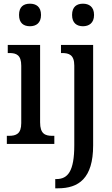

<svg xmlns="http://www.w3.org/2000/svg" viewBox="-20 -779 608 1039"><path d="M142 -637C175 -637 202 -654 202 -698C202 -743 175 -759 142 -759C108 -759 83 -743 83 -698C83 -654 108 -637 142 -637ZM429 -637C461 -637 489 -654 489 -698C489 -743 461 -759 429 -759C396 -759 370 -743 370 -698C370 -654 396 -637 429 -637ZM17 0H274V-44H263C224 -44 197 -55 197 -117V-536H22V-492H31C69 -492 95 -481 95 -423V-113C95 -54 67 -44 28 -44H17ZM279 240H294C405 240 484 187 484 8V-536H310V-492H315C353 -492 382 -483 382 -424V7C382 148 347 190 285 190H279Z"/></svg>

Font: Noto Serif Myanmar Condensed Medium
Style: Regular
Weight: 500
Width: 3
Designer: Ben Mitchell and the Monotype Design Team
Foundry: Monotype Imaging Inc.
Version: Version 2.106